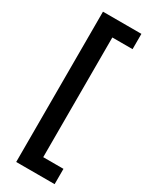

<svg xmlns="http://www.w3.org/2000/svg" viewBox="-227 -769 769 978"><g transform="rotate(30 157.5 -280.0)"><path d="M290 162V72H171V-632H290V-722H64V162Z"/></g></svg>

Font: Noto Sans Arabic Cond SemBd
Style: Regular
Weight: 600
Width: 3
Designer: Monotype Design Team, Nadine Chahine, Nizar Qandah and Khaled Hosny
Foundry: Monotype Imaging Inc.
Version: Version 2.012